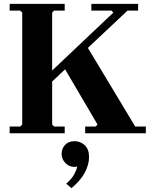

<svg xmlns="http://www.w3.org/2000/svg" viewBox="-20 -690 775 994"><path d="M190 -268 567 -625 557 -635H453V-670H695V-635H640L250 -268ZM30 0V-35H85L95 -45V-625L85 -635H30V-670H315V-635H260L250 -625V-45L260 -35H315V0ZM421 0V-35H475L485 -45L306 -350L429 -452L680 -35H735V0ZM366 41Q396 41 418.5 61.5Q441 82 441 123Q441 163 418.5 204.5Q396 246 350 284L323 261Q352 235 364 213Q376 191 380 172Q376 173 373 173.5Q370 174 365 174Q338 174 318.5 154Q299 134 299 106Q299 80 316.5 60.5Q334 41 366 41Z"/></svg>

Font: Brygada 1918
Style: Regular
Weight: 400
Designer: Mateusz Machalski | Borys Kosmynka | Przemek Hoffer
Foundry: NIEPODLEGLA 2018
Version: Version 3.006